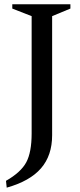

<svg xmlns="http://www.w3.org/2000/svg" viewBox="-20 -740 372 892"><path d="M222.2 -665V-111.8Q222.2 -17.6 170.4 42Q118.7 101.6 11.2 131.8L7.8 100.1Q77.1 60.5 102.1 13.9Q127 -32.7 127 -120.1V-665L37.1 -700.2V-720.2H307.1V-700.2Z"/></svg>

Font: Amethysta
Style: Regular
Weight: 400
Designer: Konstantin Vinogradov, Alexei Vanyashin
Foundry: Cyreal (www.cyreal.org)
Version: Version 1.003